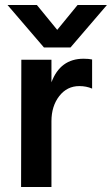

<svg xmlns="http://www.w3.org/2000/svg" viewBox="-20 -745 446 765"><path d="M261 -556H155L10 -725H127L208 -626L289 -725H406ZM185 -507V-417Q220 -511 313 -511Q334 -511 347 -508V-392Q324 -402 296 -402Q247 -402 216 -362Q185 -322 185 -262V0H64L65 -507Z"/></svg>

Font: Hind SemiBold
Style: Regular
Weight: 600
Designer: Manushi Parikh, Satya Rajpurohit
Foundry: Indian Type Foundry
Version: Version 2.001;PS 1.0;hotconv 1.0.79;makeotf.lib2.5.61930; tt